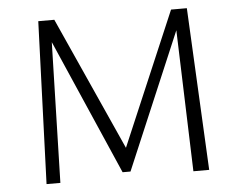

<svg xmlns="http://www.w3.org/2000/svg" viewBox="-49 -716 966 775"><g transform="rotate(-5 434.5 -329.0)"><path d="M704 0 685 -573 451 -21H419L180 -569L165 0H109L133 -658H198L441 -118L671 -658H735L768 0Z"/></g></svg>

Font: Ysabeau Infant Semilight
Style: Regular
Weight: 300
Designer: Christian Thalmann (Catharsis Fonts)
Version: Version 0.003